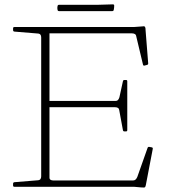

<svg xmlns="http://www.w3.org/2000/svg" viewBox="-20 -857 788 881"><path d="M169 0V-733H207V-42Q207 -35 212 -32Q217 -29 224 -29H591Q598 -29 602.5 -33.5Q607 -38 610 -45L657 -178Q659 -184 665 -183L676 -181Q682 -180 681 -174L649 -7Q648 -2 646.5 0.5Q645 3 641 3.5Q637 4 628 3L594 0ZM551 -254Q545 -254 544 -260L527 -352Q526 -359 521 -362Q516 -365 508 -365H207V-394H511Q518 -394 522 -399Q526 -404 528 -411L544 -484Q545 -490 551 -490H558Q564 -490 564 -484V-260Q564 -254 558 -254ZM643 -556Q637 -555 636 -561L605 -691Q604 -698 598.5 -701Q593 -704 585 -704H207V-733H594L635 -736Q640 -737 642.5 -736Q645 -735 646.5 -731Q648 -727 648 -718L660 -566Q660 -560 654 -559ZM46 0Q40 0 40 -6V-14Q40 -20 46 -21L156 -30Q163 -31 166 -36Q169 -41 169 -48V-222H207V0ZM40 -727Q40 -733 46 -733H207V-511H169V-685Q169 -693 166 -697.5Q163 -702 156 -703L46 -712Q40 -713 40 -719ZM244 -829Q245 -835 251 -835H429L498 -837Q504 -837 504 -831Q504 -826 503.5 -821.5Q503 -817 502 -812Q501 -806 495 -806H251Q245 -806 244 -812Q243 -816 243 -820.5Q243 -825 244 -829Z"/></svg>

Font: Hahmlet Thin
Style: Regular
Weight: 250
Version: Version 1.002